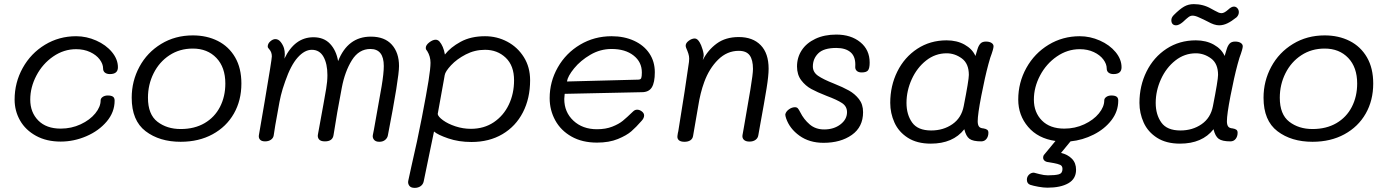

<svg xmlns="http://www.w3.org/2000/svg" viewBox="-20 -689 6721 933"><path d="M51 -205Q51 -288 90.5 -359Q130 -430 198.5 -471.5Q267 -513 350 -513Q400 -513 447.5 -492Q495 -471 524 -436Q553 -401 553 -362Q553 -329 514 -329Q499 -329 490 -336Q481 -343 481 -356Q481 -378 464.5 -400Q448 -422 418 -436Q388 -450 350 -450Q290 -450 238.5 -414.5Q187 -379 157 -322Q127 -265 127 -205Q127 -143 166 -103.5Q205 -64 275 -64Q327 -64 372 -85Q417 -106 443 -138Q469 -170 469 -201Q469 -211 479 -218Q489 -225 504 -225Q520 -225 528.5 -219.5Q537 -214 537 -200Q537 -144 498.5 -98.5Q460 -53 399.5 -27Q339 -1 275 -1Q206 -1 155 -29Q104 -57 77.5 -103.5Q51 -150 51 -205Z M620 -214Q620 -295 657.5 -364.5Q695 -434 763 -475.5Q831 -517 917 -517Q985 -517 1038.5 -490Q1092 -463 1122.5 -410.5Q1153 -358 1153 -283Q1153 -201 1116.5 -137Q1080 -73 1013 -36.5Q946 0 858 0Q755 0 687.5 -51.5Q620 -103 620 -214ZM1075 -283Q1075 -362 1031.5 -407.5Q988 -453 917 -453Q853 -453 803.5 -420.5Q754 -388 726.5 -333Q699 -278 699 -214Q699 -133 745 -97.5Q791 -62 858 -62Q925 -62 974 -90.5Q1023 -119 1049 -169.5Q1075 -220 1075 -283Z M1919 -368Q1919 -310 1865 -32Q1863 -19 1852 -9.5Q1841 0 1823 0Q1805 0 1797 -10.5Q1789 -21 1792 -34L1797 -59Q1824 -207 1834.5 -270Q1845 -333 1845 -368Q1845 -451 1780 -451Q1724 -451 1690 -396.5Q1656 -342 1641 -263Q1617 -139 1601 -34Q1597 -2 1559 -2Q1538 -2 1530 -12Q1522 -22 1525 -36L1552 -184L1565 -258Q1571 -293 1571 -324Q1571 -379 1552 -413Q1533 -447 1495 -447Q1460 -447 1426.5 -409.5Q1393 -372 1366 -294Q1352 -255 1345 -225.5Q1338 -196 1332 -160Q1331 -153 1327 -132Q1317 -80 1310 -31Q1308 -18 1296.5 -10Q1285 -2 1268 -2Q1251 -2 1243.5 -10.5Q1236 -19 1238 -32L1266 -195Q1301 -401 1301 -415Q1301 -435 1289 -449Q1288 -451 1284.5 -454.5Q1281 -458 1281 -463Q1281 -477 1293.5 -488Q1306 -499 1318 -499Q1333 -499 1344 -485Q1355 -471 1360 -455Q1364 -441 1364 -425Q1364 -416 1363 -411L1362 -404Q1412 -508 1503 -508Q1554 -508 1584 -476Q1614 -444 1623 -392Q1670 -511 1782 -511Q1849 -511 1884 -472Q1919 -433 1919 -368Z M2556 -299Q2556 -211 2521 -143Q2486 -75 2421.5 -37Q2357 1 2271 1Q2209 1 2158 -16.5Q2107 -34 2089 -50L2067 56L2039 192Q2036 207 2024 215.5Q2012 224 1995 224Q1976 224 1968.5 213Q1961 202 1964 189L1979 120Q2008 -4 2030 -118Q2053 -237 2062.5 -297Q2072 -357 2072 -384Q2072 -415 2056 -441Q2056 -442 2052.5 -445.5Q2049 -449 2049 -456Q2049 -470 2066 -483Q2083 -496 2097 -496Q2107 -496 2115 -488Q2135 -465 2142 -424Q2169 -459 2218.5 -486Q2268 -513 2337 -513Q2395 -513 2445 -486.5Q2495 -460 2525.5 -411.5Q2556 -363 2556 -299ZM2478 -299Q2478 -370 2437.5 -408.5Q2397 -447 2337 -447Q2287 -447 2243.5 -424.5Q2200 -402 2172 -372Q2144 -342 2141 -324L2137 -301Q2112 -162 2107 -135Q2109 -122 2133 -104.5Q2157 -87 2193.5 -75Q2230 -63 2268 -63Q2332 -63 2379.5 -95Q2427 -127 2452.5 -180.5Q2478 -234 2478 -299Z M2651 -212Q2651 -292 2690.5 -361.5Q2730 -431 2799 -472Q2868 -513 2952 -513Q3013 -513 3061 -491Q3109 -469 3135.5 -429.5Q3162 -390 3162 -338Q3162 -288 3147.5 -264.5Q3133 -241 3099 -241L2724 -233Q2722 -215 2722 -208Q2722 -144 2766.5 -102.5Q2811 -61 2881 -61Q2923 -61 2955 -73.5Q2987 -86 3006.5 -102Q3026 -118 3056 -147Q3065 -156 3076 -156Q3088 -156 3099 -147.5Q3110 -139 3110 -128Q3110 -115 3098 -102Q3071 -71 3048 -51Q3025 -31 2982.5 -13.5Q2940 4 2881 4Q2809 4 2757 -25.5Q2705 -55 2678 -104.5Q2651 -154 2651 -212ZM3081 -302Q3093 -302 3096 -309.5Q3099 -317 3099 -337Q3099 -388 3058.5 -419.5Q3018 -451 2952 -451Q2897 -451 2849 -423Q2801 -395 2770 -357Q2739 -319 2735 -293Z M3715 -355Q3715 -321 3705 -259Q3695 -197 3673 -77L3665 -32Q3663 -18 3651.5 -9.5Q3640 -1 3622 -1Q3604 -1 3595 -9.5Q3586 -18 3588 -32L3596 -77Q3614 -179 3626.5 -254.5Q3639 -330 3639 -354Q3639 -398 3623 -420Q3607 -442 3570 -442Q3513 -442 3469.5 -399Q3426 -356 3402 -290Q3383 -238 3373 -174L3348 -29Q3346 -15 3335 -7.5Q3324 0 3306 0Q3287 0 3278.5 -8Q3270 -16 3272 -29Q3274 -45 3276 -51Q3311 -265 3328 -388Q3329 -394 3329 -404Q3329 -416 3325 -428.5Q3321 -441 3314 -457Q3312 -463 3312 -467Q3312 -480 3327 -491Q3342 -502 3356 -502Q3369 -502 3380 -483Q3387 -472 3394 -449Q3401 -426 3399 -415L3395 -397Q3420 -446 3463 -477.5Q3506 -509 3570 -509Q3638 -509 3676.5 -469.5Q3715 -430 3715 -355Z M3800 -114Q3796 -126 3796 -133Q3799 -147 3813.5 -157.5Q3828 -168 3843 -168Q3852 -168 3857 -162.5Q3862 -157 3869 -143Q3886 -109 3914.5 -84.5Q3943 -60 3985 -60Q4032 -60 4064 -84.5Q4096 -109 4096 -144Q4096 -172 4072 -188Q4048 -204 3997 -223Q3951 -241 3922.5 -256.5Q3894 -272 3873.5 -299Q3853 -326 3853 -366Q3853 -410 3876 -445Q3899 -480 3942.5 -500.5Q3986 -521 4044 -521Q4115 -521 4160.5 -484Q4206 -447 4206 -385Q4206 -357 4198 -347Q4190 -337 4167 -337Q4151 -337 4143 -345Q4135 -353 4136 -365Q4139 -412 4114.5 -434Q4090 -456 4044 -456Q3983 -456 3956.5 -430Q3930 -404 3930 -366Q3930 -338 3955.5 -320.5Q3981 -303 4032 -283Q4077 -265 4105.5 -249Q4134 -233 4154 -207.5Q4174 -182 4174 -144Q4174 -72 4119.5 -33.5Q4065 5 3982 5Q3913 5 3865 -29.5Q3817 -64 3800 -114Z M4799 -428Q4793 -414 4783 -377Q4766 -314 4748.5 -223.5Q4731 -133 4731 -100Q4731 -83 4737 -74.5Q4743 -66 4759 -65Q4771 -63 4777 -58.5Q4783 -54 4783 -44Q4783 -26 4773.5 -14Q4764 -2 4748 -2Q4708 -2 4691 -14.5Q4674 -27 4666 -61Q4611 9 4503 9Q4436 9 4391.5 -19.5Q4347 -48 4326.5 -93.5Q4306 -139 4306 -189Q4306 -272 4340.5 -341.5Q4375 -411 4437.5 -452Q4500 -493 4580 -493Q4630 -493 4667.5 -472Q4705 -451 4720 -417L4730 -450Q4735 -467 4744 -477Q4753 -487 4771 -487Q4788 -487 4798 -480.5Q4808 -474 4808 -464Q4808 -458 4804.5 -445.5Q4801 -433 4799 -428ZM4688 -325Q4688 -380 4654 -405Q4620 -430 4580 -430Q4525 -430 4480.5 -395Q4436 -360 4410.5 -304Q4385 -248 4385 -189Q4385 -132 4412.5 -93.5Q4440 -55 4505 -55Q4564 -55 4608 -85.5Q4652 -116 4663 -173Q4688 -300 4688 -325Z M5004 -205Q5004 -143 5043 -103.5Q5082 -64 5152 -64Q5204 -64 5249 -85Q5294 -106 5320 -138Q5346 -170 5346 -201Q5346 -211 5356 -218Q5366 -225 5381 -225Q5397 -225 5405.5 -219.5Q5414 -214 5414 -200Q5414 -148 5381 -105Q5348 -62 5294.5 -35Q5241 -8 5182 -2L5136 54Q5169 62 5189 82.5Q5209 103 5209 136Q5209 180 5171.5 201.5Q5134 223 5070 223Q5051 223 5026 218.5Q5001 214 4986 209Q4970 203 4970 184Q4970 170 4980 160Q4990 150 5004 150Q5008 151 5031 157Q5054 163 5072 163Q5108 163 5125.5 158Q5143 153 5143 132Q5143 117 5131.5 112Q5120 107 5101 103.5Q5082 100 5075 99Q5063 98 5056 92Q5049 86 5049 77Q5049 71 5052 65L5109 -4Q5024 -16 4976 -72.5Q4928 -129 4928 -205Q4928 -288 4967.5 -359Q5007 -430 5075.5 -471.5Q5144 -513 5227 -513Q5277 -513 5324.5 -492Q5372 -471 5401 -436Q5430 -401 5430 -362Q5430 -329 5391 -329Q5376 -329 5367 -336Q5358 -343 5358 -356Q5358 -378 5341.5 -400Q5325 -422 5295 -436Q5265 -450 5227 -450Q5167 -450 5115.5 -414.5Q5064 -379 5034 -322Q5004 -265 5004 -205Z M6010 -428Q6004 -414 5994 -377Q5977 -314 5959.5 -223.5Q5942 -133 5942 -100Q5942 -83 5948 -74.5Q5954 -66 5970 -65Q5982 -63 5988 -58.5Q5994 -54 5994 -44Q5994 -26 5984.5 -14Q5975 -2 5959 -2Q5919 -2 5902 -14.5Q5885 -27 5877 -61Q5822 9 5714 9Q5647 9 5602.5 -19.5Q5558 -48 5537.5 -93.5Q5517 -139 5517 -189Q5517 -272 5551.5 -341.5Q5586 -411 5648.5 -452Q5711 -493 5791 -493Q5841 -493 5878.5 -472Q5916 -451 5931 -417L5941 -450Q5946 -467 5955 -477Q5964 -487 5982 -487Q5999 -487 6009 -480.5Q6019 -474 6019 -464Q6019 -458 6015.5 -445.5Q6012 -433 6010 -428ZM5899 -325Q5899 -380 5865 -405Q5831 -430 5791 -430Q5736 -430 5691.5 -395Q5647 -360 5621.5 -304Q5596 -248 5596 -189Q5596 -132 5623.5 -93.5Q5651 -55 5716 -55Q5775 -55 5819 -85.5Q5863 -116 5874 -173Q5899 -300 5899 -325ZM5672 -591Q5672 -604 5684 -616Q5713 -645 5734 -657Q5755 -669 5781 -669Q5827 -669 5865 -647Q5871 -644 5882.5 -637.5Q5894 -631 5901.5 -628Q5909 -625 5916 -625Q5929 -625 5948 -642Q5964 -657 5976 -657Q5986 -657 5993 -649Q6000 -641 6000 -630Q6000 -616 5989 -605Q5964 -585 5944 -575.5Q5924 -566 5904 -566Q5881 -566 5849 -584L5829 -594Q5824 -596 5806 -604.5Q5788 -613 5775 -613Q5765 -613 5755.5 -606Q5746 -599 5728 -582Q5709 -566 5695 -566Q5684 -566 5678 -572.5Q5672 -579 5672 -591Z M6120 -214Q6120 -295 6157.5 -364.5Q6195 -434 6263 -475.5Q6331 -517 6417 -517Q6485 -517 6538.5 -490Q6592 -463 6622.5 -410.5Q6653 -358 6653 -283Q6653 -201 6616.5 -137Q6580 -73 6513 -36.5Q6446 0 6358 0Q6255 0 6187.5 -51.5Q6120 -103 6120 -214ZM6575 -283Q6575 -362 6531.5 -407.5Q6488 -453 6417 -453Q6353 -453 6303.5 -420.5Q6254 -388 6226.5 -333Q6199 -278 6199 -214Q6199 -133 6245 -97.5Q6291 -62 6358 -62Q6425 -62 6474 -90.5Q6523 -119 6549 -169.5Q6575 -220 6575 -283Z"/></svg>

Font: Mali
Style: Italic
Weight: 400
Italic angle: -10°
Version: Version 1.000; ttfautohint (v1.6)